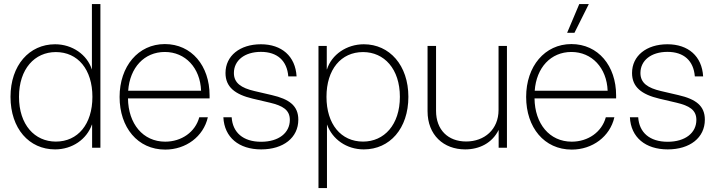

<svg xmlns="http://www.w3.org/2000/svg" viewBox="-20 -748 3626 972"><path d="M258.8 8.3C346.2 8.3 418.9 -43 445.3 -117.2H446.3V0H488.3V-727.5H445.3V-397H444.8C420.9 -471.2 346.2 -523.9 258.8 -523.9C128.4 -523.9 33.2 -417.5 33.2 -257.8C33.2 -97.2 127.4 8.3 258.8 8.3ZM262.7 -31.2C155.8 -31.2 76.2 -116.2 76.2 -257.8C76.2 -399.4 155.8 -484.4 262.7 -484.4C374 -484.4 447.8 -396.5 447.8 -257.8C447.8 -119.1 374 -31.2 262.7 -31.2Z M816.4 9.3C920.9 9.3 1009.8 -56.2 1032.2 -154.3H988.8C968.8 -79.6 898.9 -30.8 816.4 -30.8C703.6 -30.8 629.4 -121.6 627.9 -250H1041V-265.1C1041 -414.6 950.2 -524.9 814.5 -524.9C679.7 -524.9 585.4 -412.1 585.4 -257.3C585.4 -103 676.8 9.3 816.4 9.3ZM628.9 -288.6C637.2 -405.8 710.4 -484.9 814.5 -484.9C918 -484.9 993.7 -404.8 998 -288.6Z M1302.2 8.3C1414.6 8.3 1490.2 -50.8 1490.2 -142.1C1490.2 -212.4 1444.8 -246.1 1356 -266.6L1268.1 -287.1C1201.2 -302.7 1164.1 -327.6 1164.1 -378.4C1164.1 -441.9 1218.3 -485.4 1300.8 -485.4C1384.8 -485.4 1433.1 -439.9 1439.5 -361.3H1481.4C1475.6 -463.4 1406.2 -523.9 1300.8 -523.9C1194.3 -523.9 1121.6 -465.3 1121.6 -378.4C1121.6 -308.1 1168.9 -270 1259.8 -248.5L1347.2 -228C1410.6 -212.9 1447.3 -191.9 1447.3 -141.1C1447.3 -75.7 1391.6 -30.3 1301.8 -30.3C1210.4 -30.3 1157.7 -77.6 1152.8 -154.3H1110.8C1115.7 -52.2 1189.9 8.3 1302.2 8.3Z M1592.3 204.1H1635.3V-117.2H1635.7C1662.6 -43 1734.4 8.3 1821.8 8.3C1953.1 8.3 2047.4 -97.2 2047.4 -257.8C2047.4 -417.5 1952.1 -523.9 1821.8 -523.9C1734.4 -523.9 1658.7 -471.2 1635.3 -397H1634.3V-515.6H1592.3ZM1817.9 -31.2C1706.5 -31.2 1632.8 -119.1 1632.8 -257.8C1632.8 -396.5 1706.5 -484.4 1817.9 -484.4C1924.8 -484.4 2004.4 -399.4 2004.4 -257.8C2004.4 -116.2 1924.8 -31.2 1817.9 -31.2Z M2335 8.3C2407.2 8.3 2471.7 -23.9 2504.4 -90.3V0H2546.4V-515.6H2503.9V-190.9C2503.9 -92.8 2432.6 -31.7 2339.8 -31.7C2248 -31.7 2187.5 -90.8 2187.5 -187V-515.6H2144.5V-185.1C2144.5 -64.5 2225.6 8.3 2335 8.3Z M2874.5 9.3C2979 9.3 3067.9 -56.2 3090.3 -154.3H3046.9C3026.9 -79.6 2957 -30.8 2874.5 -30.8C2761.7 -30.8 2687.5 -121.6 2686 -250H3099.1V-265.1C3099.1 -414.6 3008.3 -524.9 2872.6 -524.9C2737.8 -524.9 2643.6 -412.1 2643.6 -257.3C2643.6 -103 2734.9 9.3 2874.5 9.3ZM2851.1 -582H2888.2L2960.9 -727.5H2912.6ZM2687 -288.6C2695.3 -405.8 2768.6 -484.9 2872.6 -484.9C2976.1 -484.9 3051.8 -404.8 3056.2 -288.6Z M3360.4 8.3C3472.7 8.3 3548.3 -50.8 3548.3 -142.1C3548.3 -212.4 3502.9 -246.1 3414.1 -266.6L3326.2 -287.1C3259.3 -302.7 3222.2 -327.6 3222.2 -378.4C3222.2 -441.9 3276.4 -485.4 3358.9 -485.4C3442.9 -485.4 3491.2 -439.9 3497.6 -361.3H3539.6C3533.7 -463.4 3464.4 -523.9 3358.9 -523.9C3252.4 -523.9 3179.7 -465.3 3179.7 -378.4C3179.7 -308.1 3227.1 -270 3317.9 -248.5L3405.3 -228C3468.8 -212.9 3505.4 -191.9 3505.4 -141.1C3505.4 -75.7 3449.7 -30.3 3359.9 -30.3C3268.6 -30.3 3215.8 -77.6 3210.9 -154.3H3168.9C3173.8 -52.2 3248 8.3 3360.4 8.3Z"/></svg>

Font: Raveo Display Display ExLight
Style: Regular
Weight: 200
Designer: Jakub Foglar, Rasmus Andersson (Inter)
Foundry: Jakubfoglar.com
Version: Version 1.100;Glyphs 3.2.3 (3260)